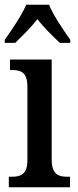

<svg xmlns="http://www.w3.org/2000/svg" viewBox="-20 -786 327 806"><path d="M0 -619V-606H44C73 -635 111 -671 137 -706C163 -671 202 -634 231 -606H275V-619C248 -657 204 -721 186 -766H90C71 -721 27 -657 0 -619ZM17 0H274V-44H263C224 -44 197 -55 197 -117V-536H22V-492H31C69 -492 95 -481 95 -423V-113C95 -54 67 -44 28 -44H17Z"/></svg>

Font: Noto Serif Georgian Condensed Medium
Style: Regular
Weight: 500
Width: 3
Designer: Monotype Design Team, Akaki Razmadze
Foundry: Google LLC
Version: Version 2.003